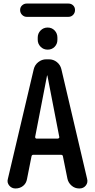

<svg xmlns="http://www.w3.org/2000/svg" viewBox="-20 -1066 540 1086"><path d="M367.2 -970.7H130.9Q116.2 -970.7 105 -981.9Q93.8 -993.2 93.8 -1009.3Q93.8 -1025.4 105 -1035.6Q116.2 -1045.9 130.9 -1045.9H367.2Q382.8 -1045.9 393.6 -1035.6Q404.3 -1025.4 404.3 -1009.3Q404.3 -993.2 393.6 -981.9Q382.8 -970.7 367.2 -970.7ZM193.4 -853.5Q193.4 -877 209.5 -893.6Q225.6 -910.2 249.5 -910.2Q273.4 -910.2 289.1 -893.6Q304.7 -877 304.7 -853.5V-840.8Q304.7 -817.4 289.1 -801.3Q273.4 -785.2 249.5 -785.2Q225.6 -785.2 209.5 -801.8Q193.4 -818.4 193.4 -840.8ZM246.1 -638.7 178.7 -291Q178.7 -288.1 180.7 -285.2Q182.6 -282.2 185.5 -282.2H307.6Q310.5 -282.2 313.5 -285.2Q316.4 -288.1 315.4 -291L248 -638.7Q248 -639.6 247.1 -639.6Q246.1 -639.6 246.1 -638.7ZM67.4 0Q45.9 0 32.2 -16.6Q18.6 -33.2 24.4 -53.7L170.9 -674.8Q176.8 -699.2 196.8 -714.8Q216.8 -730.5 241.2 -730.5H256.8Q282.2 -730.5 301.8 -714.8Q321.3 -699.2 327.1 -674.8L472.7 -54.7Q478.5 -33.2 465.3 -16.6Q452.1 0 429.7 0H427.7Q403.3 0 384.8 -16.1Q366.2 -32.2 361.3 -55.7L335.9 -181.6Q335 -189.5 326.2 -190.4H168Q160.2 -190.4 158.2 -181.6L132.8 -53.7Q128.9 -29.3 110.8 -14.6Q92.8 0 67.4 0Z"/></svg>

Font: Rounded Mgen+ 1m medium
Style: Regular
Weight: 500
Designer: [Source Han Sans]
Ryoko NISHIZUKA  (kana & ideographs); Paul D. Hunt (Latin, Greek & Cyrillic); Wenlong ZHANG  (bopomofo
Version: Version 1.059.20150602